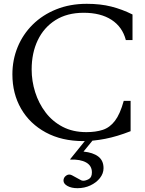

<svg xmlns="http://www.w3.org/2000/svg" viewBox="-20 -730 762 1007"><path d="M417 10Q304 10 220 -35.5Q136 -81 90.5 -160Q45 -239 45 -340Q45 -416 72.5 -483Q100 -550 151.5 -601Q203 -652 275 -681Q347 -710 435 -710Q507 -710 564 -695.5Q621 -681 675 -654V-520H640Q622 -589 565 -626Q508 -663 419 -663Q332 -663 271 -624.5Q210 -586 178 -519Q146 -452 146 -366Q146 -305 164.5 -246.5Q183 -188 219 -140.5Q255 -93 308.5 -65Q362 -37 433 -37Q482 -37 519 -49Q556 -61 583 -96.5Q610 -132 629 -201H665V-42Q594 -14 532 -2Q470 10 417 10ZM386 257Q355 257 334 245.5Q313 234 313 217Q313 201 327 191Q341 181 357 189L379 201Q393 208 401 213Q409 218 416 218Q430 218 446 209Q462 200 462 174Q462 139 431.5 122Q401 105 349 107L348 105L440 -9L472 -1L418 65Q468 70 495.5 91Q523 112 523 152Q523 180 504 204Q485 228 454 242.5Q423 257 386 257Z"/></svg>

Font: Hedvig Letters Serif 18pt
Style: Regular
Weight: 400
Designer: Alexander Örn & Tor Weibull
Foundry: Kanon Foundry
Version: Version 1.000